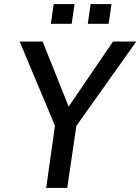

<svg xmlns="http://www.w3.org/2000/svg" viewBox="-20 -928 693 948"><path d="M208 0 251.5 -307 77 -723H190.5L319 -401.5L538 -723H653L357 -306.5L312 0ZM413.5 -810.5 427.5 -908H530.5L516.5 -810.5ZM231 -810.5 245 -908H348L334 -810.5Z"/></svg>

Font: Public Sans Medium
Style: Italic
Weight: 500
Italic angle: -8°
Designer: The Public Sans project authors (U.S. Web Design System). Libre Franklin designed by Pablo Impallari and Rodrigo Fuenzal
Version: Version 1.007; ttfautohint (v1.8.1) -l 8 -r 50 -G 200 -x 14 